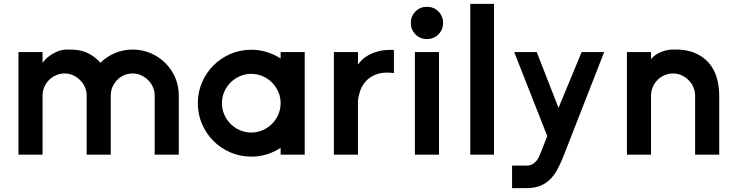

<svg xmlns="http://www.w3.org/2000/svg" viewBox="-20 -796 3791 988"><path d="M497 -473Q529 -505 572 -523Q615 -541 663 -541Q712 -541 755 -522.5Q798 -504 830.5 -472Q863 -440 881.5 -397Q900 -354 900 -304V0H776V-304Q776 -327 767 -347.5Q758 -368 742.5 -383.5Q727 -399 706.5 -408.5Q686 -418 663 -418Q631 -418 605.5 -402.5Q580 -387 565 -361Q550 -336 550 -304V0H426V-304Q426 -327 417 -347.5Q408 -368 392.5 -383.5Q377 -399 356.5 -408.5Q336 -418 313 -418Q289 -418 268.5 -409Q248 -400 232.5 -384.5Q217 -369 208 -348Q199 -327 199 -304V0H75V-528H199V-473Q201 -475 209.5 -485.5Q218 -496 234 -508Q250 -520 272.5 -530Q295 -540 323 -541Q388 -543 428 -524.5Q468 -506 497 -473Z M1273 -540Q1315 -540 1353.5 -528Q1392 -516 1424 -495V-528H1548V0H1424V-35Q1392 -14 1353.5 -2Q1315 10 1273 10Q1216 10 1166 -11.5Q1116 -33 1078.5 -70.5Q1041 -108 1019.5 -158Q998 -208 998 -265Q998 -322 1019.5 -372Q1041 -422 1078.5 -459.5Q1116 -497 1166 -518.5Q1216 -540 1273 -540ZM1273 -416Q1242 -416 1214.5 -404Q1187 -392 1166.5 -371.5Q1146 -351 1134 -323.5Q1122 -296 1122 -265Q1122 -234 1134 -206.5Q1146 -179 1166.5 -158.5Q1187 -138 1214.5 -126Q1242 -114 1273 -114Q1304 -114 1331.5 -126Q1359 -138 1379.5 -158.5Q1400 -179 1412 -206.5Q1424 -234 1424 -265Q1424 -296 1412 -323.5Q1400 -351 1379.5 -371.5Q1359 -392 1331.5 -404Q1304 -416 1273 -416Z M2007 -539V-420Q1953 -427 1918 -414Q1883 -401 1862.5 -378Q1842 -355 1833 -327.5Q1824 -300 1822 -277V0H1698V-528H1822V-464L1824 -466Q1830 -475 1843 -488Q1856 -501 1877.5 -513Q1899 -525 1930.5 -533Q1962 -541 2007 -539Z M2177 -595Q2142 -595 2118 -619Q2094 -643 2094 -678Q2094 -713 2118 -737Q2142 -761 2177 -761Q2212 -761 2236 -737Q2260 -713 2260 -678Q2260 -643 2236 -619Q2212 -595 2177 -595ZM2115 -528H2239V0H2115Z M2400 -776H2522V0H2400Z M3089 -528 2877 14Q2863 49 2847 78Q2831 107 2809.5 128Q2788 149 2759 160.5Q2730 172 2690 172H2615V56H2690Q2708 56 2720 49Q2732 42 2741 31Q2750 20 2756 5.5Q2762 -9 2768 -24L2796 -96L2626 -528H2742L2854 -241L2973 -528Z M3330 0H3206V-528H3330V-492Q3341 -505 3357 -516Q3371 -525 3392.5 -532.5Q3414 -540 3444 -541Q3508 -543 3553 -524.5Q3598 -506 3626.5 -473.5Q3655 -441 3668 -397Q3681 -353 3681 -304V0H3557V-304Q3557 -327 3548 -347.5Q3539 -368 3523.5 -383.5Q3508 -399 3487.5 -408.5Q3467 -418 3444 -418Q3420 -418 3399.5 -409Q3379 -400 3363.5 -384.5Q3348 -369 3339 -348Q3330 -327 3330 -304Z"/></svg>

Font: Afrihost Sans Med
Style: Regular
Weight: 500
Designer: Afrihost SP Pty Ltd
Version: Version 1.000